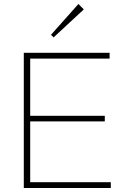

<svg xmlns="http://www.w3.org/2000/svg" viewBox="-20 -940 628 960"><path d="M99 0V-676H131V0ZM117 0V-29H534V0ZM117 -333V-361H504V-333ZM117 -647V-676H528V-647ZM248 -753 235 -766 372 -920 399 -893Z"/></svg>

Font: Outfit Thin
Style: Regular
Weight: 100
Designer: Rodrigo Fuenzalida
Foundry: fragTYPE
Version: Version 1.100;gftools[0.9.27]